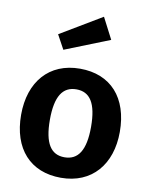

<svg xmlns="http://www.w3.org/2000/svg" viewBox="-97 -964 826 1052"><g transform="rotate(10 315.5 -438.0)"><path d="M395 -893 164 -755 207 -676 456 -775ZM316 -590C144 -590 41 -469 41 -286C41 -96 145 17 315 17C487 17 590 -105 590 -286C590 -476 487 -590 316 -590ZM316 -475C391 -475 430 -418 430 -286C430 -156 391 -97 315 -97C240 -97 201 -154 201 -286C201 -417 240 -475 316 -475Z"/></g></svg>

Font: Glow Sans TC Normal
Style: Bold
Weight: 700
Designer: Ryoko NISHIZUKA (kana, bopomofo & ideographs); Paul D. Hunt (Latin, Greek & Cyrillic); Sandoll Communications, Soo-young
Version: Version 0.93